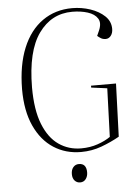

<svg xmlns="http://www.w3.org/2000/svg" viewBox="-60 -790 728 1010"><g transform="rotate(-5 303.5 -285.5)"><path d="M555 -329 545 -49Q501 -24 449.5 -5Q398 14 341 14Q260 14 196.5 -27Q133 -68 96.5 -147.5Q60 -227 60 -342Q61 -469 98 -559Q135 -649 202.5 -696.5Q270 -744 359 -744Q409 -744 455 -728.5Q501 -713 530.5 -685Q560 -657 560 -617Q560 -595 549 -581Q538 -567 522 -567Q507 -567 496.5 -573.5Q486 -580 478 -587L490 -614Q507 -653 491.5 -677.5Q476 -702 439.5 -713.5Q403 -725 358 -725Q248 -725 181 -631.5Q114 -538 113 -347Q113 -228 143 -152.5Q173 -77 225 -41Q277 -5 343 -5Q391 -5 431 -19Q471 -33 498 -52L507 -308L423 -319V-329ZM282 126Q282 103 293.5 89.5Q305 76 323 76Q363 76 363 123Q363 144 352 158.5Q341 173 322 173Q305 173 293.5 160.5Q282 148 282 126Z"/></g></svg>

Font: Display Extralight
Style: Italic
Weight: 200
Italic angle: -2°
Designer: Latin by Veronika Burian and Jose Scaglione. Greek by Irene Vlachou. Cyrillic by Vera Evstafieva
Foundry: TypeTogether
Version: Version 3.002